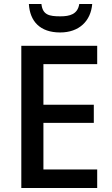

<svg xmlns="http://www.w3.org/2000/svg" viewBox="-20 -944 562 964"><path d="M443 -924H378C370 -872 330 -862 283 -862C227 -862 194 -869 188 -924H125C130 -837 181 -781 282 -781C378 -781 436 -839 443 -924ZM468 0V-93H198V-327H451V-418H198V-622H468V-714H87V0Z"/></svg>

Font: Noto Sans Thai Medium
Style: Regular
Weight: 500
Designer: Monotype Design Team
Foundry: Monotype Imaging Inc.
Version: Version 1.901